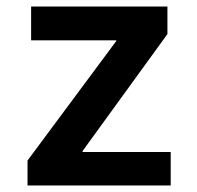

<svg xmlns="http://www.w3.org/2000/svg" viewBox="-20 -566 601 586"><path d="M64 0H501V-102H232V-105L491 -462V-546H75V-443H335V-441L64 -76Z"/></svg>

Font: Wafeq Semi Bold
Style: Regular
Weight: 600
Designer: Rasmus Andersson & Azza Alameddine
Foundry: Google & TypeTogether
Version: Version 3.000;January 28, 2025;FontCreator 15.0.0.3014 64-bi